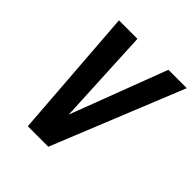

<svg xmlns="http://www.w3.org/2000/svg" viewBox="-198 -874 1013 1013"><g transform="rotate(45 309.0 -367.5)"><path d="M167 0 112 -735H250L274 -245Q274 -233 275 -220.5Q276 -208 276 -196Q281 -208 285.5 -220.5Q290 -233 295 -245L481 -735H618L320 0Z"/></g></svg>

Font: Iosevka SS04 XBd Ex Obl
Style: Regular
Weight: 800
Width: 7
Italic angle: -9°
Monospace: yes
Designer: Belleve Invis
Foundry: Belleve Invis
Version: Version 19.0.0; ttfautohint (v1.8.4)